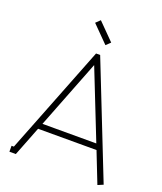

<svg xmlns="http://www.w3.org/2000/svg" viewBox="-160 -987 926 1096"><g transform="rotate(20 303.5 -438.5)"><path d="M334 -759 360 -784 261 -884 235 -859ZM491 -179 564 7 597 -7 325 -696H300L41 -36H27V0H66L136 -179ZM312 -629H313L477 -214H150Z"/></g></svg>

Font: Rawengulk
Style: Regular
Weight: 400
Version: Version 0.9